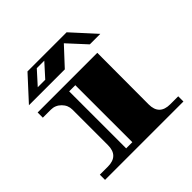

<svg xmlns="http://www.w3.org/2000/svg" viewBox="-192 -947 1124 1124"><g transform="rotate(-45 369.5 -385.0)"><path d="M188 -770H512L645 -624H558L455 -736L351 -624H54ZM302 -745H240L165 -662H227ZM643 -43H709V0H60V-43H126Q216 -43 216 -132V-426Q216 -462 189.5 -488.5Q163 -515 126 -515H60V-558H554L553 -132Q553 -43 643 -43ZM329 -43V-515H278V-43Z"/></g></svg>

Font: Diplomata
Style: Regular
Weight: 400
Width: 7
Designer: Eduardo Rodriguez Tunni
Foundry: Eduardo Rodriguez Tunni
Version: Version 1.001